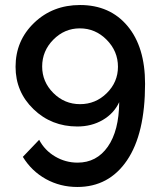

<svg xmlns="http://www.w3.org/2000/svg" viewBox="-20 -735 646 765"><path d="M288 -231Q345 -231 389.5 -257Q434 -283 455 -328Q454 -214 409.5 -150.5Q365 -87 289 -87Q241 -87 199.5 -111.5Q158 -136 136 -178L71 -110Q106 -53 163 -21.5Q220 10 288 10Q414 10 486 -96Q558 -202 558 -401Q558 -548 488 -631.5Q418 -715 299 -715Q190 -715 116 -644Q42 -573 42 -469Q42 -369 113.5 -300Q185 -231 288 -231ZM450 -469Q450 -408 405.5 -364Q361 -320 299 -320Q237 -320 192.5 -364.5Q148 -409 148 -470Q148 -532 192.5 -577Q237 -622 298 -622Q360 -622 405 -576.5Q450 -531 450 -469Z"/></svg>

Font: Raleway-v4020 SemiBold
Style: Regular
Weight: 600
Designer: Matt McInerney, Pablo Impallari, Rodrigo Fuenzalida
Foundry: Matt McInerney, Pablo Impallari, Rodrigo Fuenzalida
Version: Version 4.020;PS 004.020;hotconv 1.0.88;makeotf.lib2.5.64775